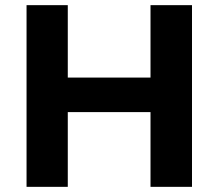

<svg xmlns="http://www.w3.org/2000/svg" viewBox="-20 -725 848 745"><path d="M83 0V-705H243V-424H564V-705H725V0H564V-290H243V0Z"/></svg>

Font: Nunito Sans 9pt ExtraBold
Style: Regular
Weight: 800
Version: Version 3.101;gftools[0.9.27]